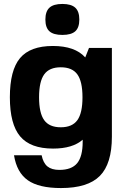

<svg xmlns="http://www.w3.org/2000/svg" viewBox="-20 -743 647 973"><path d="M249 10Q134 10 82 -52Q30 -114 30 -250Q30 -387 81.5 -448.5Q133 -510 248 -510Q360 -510 412 -452L431 -500H547V-50Q547 87 486 148.5Q425 210 289 210Q177 210 121 170.5Q65 131 51 44H191Q199 83 220.5 100.5Q242 118 281 118Q343 118 371 84Q399 50 399 -25V-35Q348 10 249 10ZM204 -134Q230 -98 288 -98Q346 -98 372 -134Q398 -170 398 -250Q398 -330 372 -366Q346 -402 288 -402Q230 -402 204 -366Q178 -330 178 -250Q178 -170 204 -134ZM230.5 -704Q251 -723 296 -723Q341 -723 361.5 -704Q382 -685 382 -644Q382 -603 361.5 -584.5Q341 -566 296 -566Q251 -566 230.5 -584.5Q210 -603 210 -644Q210 -685 230.5 -704Z"/></svg>

Font: Fivo Sans
Style: Regular
Weight: 700
Designer: Alexander Slobzheninov
Foundry: Alexander Slobzheninov
Version: 1.0